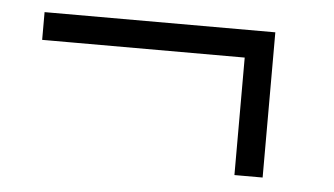

<svg xmlns="http://www.w3.org/2000/svg" viewBox="-34 -500 708 407"><g transform="rotate(5 320.0 -296.5)"><path d="M477 -429H537V-142H477ZM537 -451V-392H46V-451Z"/></g></svg>

Font: Matangi Light
Style: Regular
Weight: 400
Version: Version 3.002